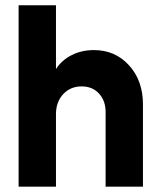

<svg xmlns="http://www.w3.org/2000/svg" viewBox="-20 -700 600 720"><path d="M49.8 0V-680.2H189.9V-440.9Q210.9 -474.1 248.5 -493.2Q286.1 -512.2 332 -512.2Q412.1 -512.2 464.1 -454.8Q516.1 -397.5 516.1 -308.1V0H376V-279.8Q376 -322.3 351.3 -349.1Q326.7 -376 286.1 -376Q244.1 -376 217 -346.9Q189.9 -317.9 189.9 -272V0Z"/></svg>

Font: Apfel Grotezk
Style: Bold
Weight: 700
Designer: Luigi Gorlero
Foundry: Collletttivo
Version: Version 2.000;FEAKit 1.0